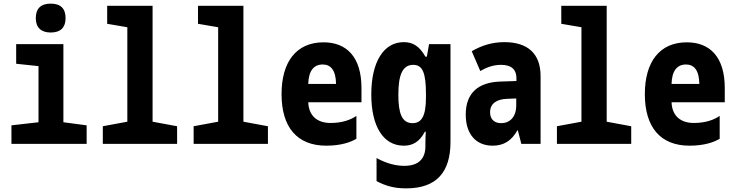

<svg xmlns="http://www.w3.org/2000/svg" viewBox="-20 -792 4040 1057"><path d="M259 -613C315 -613 341 -642 341 -692C341 -745 314 -772 259 -772C205 -772 177 -745 177 -692C177 -640 207 -613 259 -613ZM43 0H457V-102L329 -119V-549H69V-441L192 -428V-119L43 -102Z M546 0H955V-97L820 -122V-760H570V-661L681 -642V-122L546 -97Z M1046 0H1455V-97L1320 -122V-760H1070V-661L1181 -642V-122L1046 -97Z M1776 10C1857 10 1910 -9 1942 -28V-154C1912 -133 1865 -115 1800 -115C1729 -115 1680 -152 1677 -229H1970V-307C1970 -480 1887 -559 1761 -559C1611 -559 1530 -451 1530 -274C1530 -91 1616 10 1776 10ZM1830 -330H1677C1679 -403 1708 -437 1757 -437C1801 -437 1829 -405 1830 -330Z M2216 245C2385 245 2460 154 2460 -11V-549H2342L2330 -480H2322C2289 -538 2253 -560 2203 -560C2090 -560 2024 -448 2024 -272C2024 -98 2089 10 2203 10C2251 10 2289 -10 2319 -67H2324C2323 -49 2322 -27 2322 -6V13C2322 85 2281 121 2206 121C2163 121 2111 110 2053 78V205C2104 232 2151 245 2216 245ZM2251 -114C2192 -114 2173 -169 2173 -270C2173 -376 2194 -435 2255 -435C2307 -435 2325 -390 2325 -273V-256C2325 -151 2300 -114 2251 -114Z M2692 10C2753 10 2796 -17 2828 -74H2831L2850 0H2956V-373C2956 -496 2886 -560 2757 -560C2687 -560 2631 -541 2577 -510L2624 -401C2660 -422 2697 -435 2738 -435C2789 -435 2823 -415 2823 -361V-346L2734 -343C2617 -339 2544 -284 2544 -161C2544 -54 2600 10 2692 10ZM2739 -114C2706 -114 2678 -131 2678 -174C2678 -222 2714 -246 2772 -248L2822 -250V-212C2822 -146 2785 -114 2739 -114Z M3046 0H3455V-97L3320 -122V-760H3070V-661L3181 -642V-122L3046 -97Z M3776 10C3857 10 3910 -9 3942 -28V-154C3912 -133 3865 -115 3800 -115C3729 -115 3680 -152 3677 -229H3970V-307C3970 -480 3887 -559 3761 -559C3611 -559 3530 -451 3530 -274C3530 -91 3616 10 3776 10ZM3830 -330H3677C3679 -403 3708 -437 3757 -437C3801 -437 3829 -405 3830 -330Z"/></svg>

Font: Noto Sans Mono ExtraCondensed ExtraBold
Style: Regular
Weight: 800
Width: 2
Designer: Monotype Design Team
Foundry: Monotype Imaging Inc.
Version: Version 2.014